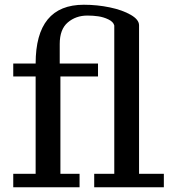

<svg xmlns="http://www.w3.org/2000/svg" viewBox="-20 -793 734 813"><path d="M316.9 -57.1V0H36.1V-57.1H130.9V-469.2H36.1V-523.9H130.9Q130.9 -772.9 335 -772.9Q391.6 -772.9 445.1 -761.7Q498.5 -750.5 533.7 -730.2Q568.8 -710 568.8 -686V-57.1H673.8V0H378.9V-57.1H463.9V-685.1Q460 -700.7 439.2 -710.7Q418.5 -720.7 396.2 -723.9Q374 -727.1 350.1 -727.1Q301.3 -727.1 267.1 -698Q232.9 -668.9 232.9 -606.9V-523.9H395V-469.2H235.8V-57.1Z"/></svg>

Font: Trocchi
Style: Regular
Weight: 400
Designer: vernon adams
Version: Version 1.0; ttfautohint (v0.8) -l 6 -r 50 -G 100